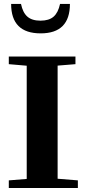

<svg xmlns="http://www.w3.org/2000/svg" viewBox="-20 -948 437 968"><path d="M185.1 -779.8Q36.1 -779.8 36.1 -928.2H85.9Q94.7 -884.8 117.9 -864.3Q141.1 -843.8 184.1 -843.8Q227.1 -843.8 250.2 -864Q273.4 -884.3 282.7 -928.2H332.5Q332.5 -779.8 185.1 -779.8ZM24.4 0V-38.6L114.7 -45.9V-616.7L24.4 -624.5V-663.1H360.4V-624.5L270.5 -617.2V-46.9L372.6 -38.6V0Z"/></svg>

Font: Elstob 8pt
Style: Bold
Weight: 700
Designer: Peter S. Baker
Version: Version 1.015